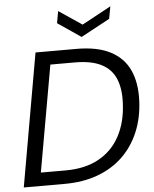

<svg xmlns="http://www.w3.org/2000/svg" viewBox="-60 -957 810 1007"><g transform="rotate(-5 345.0 -453.5)"><path d="M24 0 147 -700H362Q472 -700 540.5 -664.5Q609 -629 640 -562.5Q671 -496 667 -400Q663 -310 632 -236.5Q601 -163 546 -110Q491 -57 413.5 -28.5Q336 0 239 0ZM120 -70H250Q354 -70 426 -110Q498 -150 537 -223.5Q576 -297 580 -395Q584 -471 562 -523.5Q540 -576 487.5 -603Q435 -630 348 -630H219ZM559 -907 547 -842 395 -760 273 -843 284 -906 406 -824Z"/></g></svg>

Font: DM Sans 28pt
Style: Italic
Weight: 400
Italic angle: -10°
Version: Version 4.004;gftools[0.9.30]